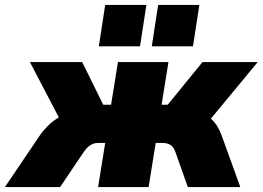

<svg xmlns="http://www.w3.org/2000/svg" viewBox="-80 -763 1071 783"><path d="M-60 0 84 -213Q98 -233 117.5 -252Q137 -271 160 -284L42 -510H255L341 -336H373L401 -510H607L579 -336H604L746 -510H971L780 -279Q795 -266 805.5 -249Q816 -232 823 -213L900 0H686L635 -144Q628 -164 615 -172Q602 -180 584 -180H555L526 0H320L349 -180H319Q287 -180 262 -144L165 0ZM539 -574 565 -743H733L707 -574ZM323 -574 349 -743H517L491 -574Z"/></svg>

Font: Mulish ExtraBlack
Style: Italic
Weight: 1000
Italic angle: -9°
Designer: Vernon Adams
Foundry: Vernon Adams
Version: Version 3.603; ttfautohint (v1.8.3)